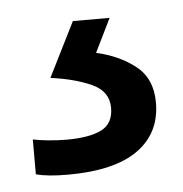

<svg xmlns="http://www.w3.org/2000/svg" viewBox="-32 -31 288 302"><g transform="rotate(-5 112.5 120.0)"><path d="M212 139Q212 187 175 213.5Q138 240 64 240Q32 240 14 235V180Q23 182 38 183.5Q53 185 67 185Q103 185 122 175.5Q141 166 141 141Q141 115 114.5 103Q88 91 50 86L93 0H151L125 53Q161 61 186.5 81Q212 101 212 139Z"/></g></svg>

Font: Noto Sans Tagbanwa
Style: Regular
Weight: 400
Designer: Monotype Design Team
Foundry: Monotype Imaging Inc.
Version: Version 2.001; ttfautohint (v1.8.4.7-5d5b)